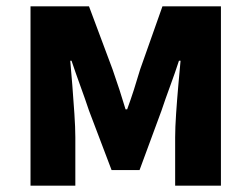

<svg xmlns="http://www.w3.org/2000/svg" viewBox="-20 -584 790 604"><path d="M76 0V-564H260L334 -366Q346 -332 356 -301Q366 -270 375 -240H380Q391 -270 401 -301Q411 -332 421 -366L491 -564H675V0H531V-152Q531 -182 534 -226.5Q537 -271 541 -316Q545 -361 548 -393H543Q531 -356 515.5 -314Q500 -272 488 -236L419 -49H331L260 -236Q248 -272 232.5 -314.5Q217 -357 205 -393H201Q204 -361 207.5 -316Q211 -271 214 -226.5Q217 -182 217 -152V0Z"/></svg>

Font: Noto Sans KR ExtraBold
Style: Regular
Weight: 800
Designer: Ryoko NISHIZUKA  (kana, bopomofo & ideographs); Paul D. Hunt (Latin, Greek & Cyrillic); Sandoll Communications , Soo-you
Foundry: Adobe
Version: Version 2.004-H2;hotconv 1.0.118;makeotfexe 2.5.65603